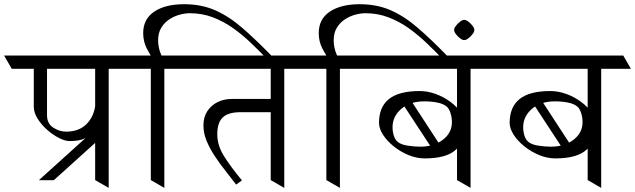

<svg xmlns="http://www.w3.org/2000/svg" viewBox="-62 -915 3092 935"><path d="M403.3 -412.6 404.8 -277.3Q381.8 -256.3 353.8 -242.2Q325.7 -228 277.3 -228Q254.9 -228 225.1 -243.2Q195.3 -258.3 167.2 -283.2Q139.2 -308.1 120.8 -337.6Q102.5 -367.2 102.5 -395.5V-622.6H167V-354Q167 -313.5 197 -293.7Q227.1 -273.9 259.8 -273.9Q323.7 -273.9 360.8 -312.3Q397.9 -350.6 403.3 -412.6ZM409.7 -644.5 446.8 -580.1H-4.9L-42 -644.5ZM574.7 -644.5 611.8 -580.1H168L130.9 -644.5ZM401.4 -38.1V-644.5H467.3V0ZM420.4 -302.2V-236.3L200.2 -37.6H127.4Z M845.7 -644.5 882.8 -580.1H564.9L527.8 -644.5ZM756.3 -589.8 693.4 -611.3Q670.9 -644 653.1 -678.2Q635.3 -712.4 635.3 -753.9Q635.3 -822.3 689.2 -858.4Q743.2 -894.5 834.5 -894.5Q918.5 -894.5 985.4 -865.2Q1052.2 -835.9 1116.9 -780Q1181.6 -724.1 1258.8 -645L1238.8 -627.4Q1201.7 -666 1160.6 -705.3Q1119.6 -744.6 1073.5 -777.6Q1027.3 -810.5 974.9 -830.6Q922.4 -850.6 861.8 -850.6Q839.8 -850.6 813.2 -843.5Q786.6 -836.4 762.7 -820.8Q738.8 -805.2 723.4 -780Q708 -754.9 708 -718.8Q708 -683.1 721.9 -650.6Q735.8 -618.2 756.3 -589.8ZM672.4 -38.1V-644.5H738.3V0Z M1239.7 -644.5 1276.9 -580.1H835.9L798.8 -644.5ZM1429.7 -644.5 1466.8 -580.1H1024.4L987.3 -644.5ZM1256.3 -38.1V-644.5H1322.3V0ZM1278.8 -433.1V-368.7H1109.4Q1050.3 -368.7 1023.2 -343.5Q996.1 -318.4 996.1 -260.7Q996.1 -207 1028.8 -154.8Q1061.5 -102.5 1116.2 -36.6L1087.9 -16.1Q1064 -47.9 1036.4 -82.5Q1008.8 -117.2 984.4 -154.1Q960 -190.9 944.3 -228.5Q928.7 -266.1 928.7 -303.7Q928.7 -345.2 947.8 -374Q966.8 -402.8 998 -418Q1029.3 -433.1 1065.9 -433.1Z M1700.7 -644.5 1737.8 -580.1H1419.9L1382.8 -644.5ZM1611.3 -589.8 1548.3 -611.3Q1525.9 -644 1508.1 -678.2Q1490.2 -712.4 1490.2 -753.9Q1490.2 -822.3 1544.2 -858.4Q1598.1 -894.5 1689.5 -894.5Q1773.4 -894.5 1840.3 -865.2Q1907.2 -835.9 1971.9 -780Q2036.6 -724.1 2113.8 -645L2093.8 -627.4Q2056.6 -666 2015.6 -705.3Q1974.6 -744.6 1928.5 -777.6Q1882.3 -810.5 1829.8 -830.6Q1777.3 -850.6 1716.8 -850.6Q1694.8 -850.6 1668.2 -843.5Q1641.6 -836.4 1617.7 -820.8Q1593.8 -805.2 1578.4 -780Q1563 -754.9 1563 -718.8Q1563 -683.1 1576.9 -650.6Q1590.8 -618.2 1611.3 -589.8ZM1527.3 -38.1V-644.5H1593.3V0Z M1783.7 -316.9Q1783.7 -394 1832.3 -432.9Q1880.9 -471.7 1981.9 -471.7Q2020 -471.7 2059.3 -457.5Q2098.6 -443.4 2131.6 -418.9Q2164.6 -394.5 2184.6 -364Q2204.6 -333.5 2204.6 -300.3Q2204.6 -229.5 2158.7 -186.5Q2112.8 -143.6 2006.3 -143.6Q1966.8 -143.6 1927.2 -159.9Q1887.7 -176.3 1855.2 -202.4Q1822.8 -228.5 1803.2 -258.8Q1783.7 -289.1 1783.7 -316.9ZM2003.9 -421.4Q1934.6 -421.4 1892.1 -384.8Q1849.6 -348.1 1849.6 -295.4Q1849.6 -274.9 1855.7 -254.6Q1861.8 -234.4 1876 -223.1Q1892.1 -210.4 1924.3 -205.6Q1956.5 -200.7 1984.4 -200.7Q2050.8 -200.7 2094.7 -234.4Q2138.7 -268.1 2138.7 -319.8Q2138.7 -343.8 2131.6 -365.2Q2124.5 -386.7 2113.3 -396Q2097.2 -409.7 2068.1 -415.5Q2039.1 -421.4 2003.9 -421.4ZM2041 -192.9 1903.3 -402.8 1941.9 -421.9 2079.1 -211.4ZM2080.1 -644.5 2117.2 -580.1H1690.9L1653.8 -644.5ZM2336.9 -644.5 2374 -580.1H1931.2L1894 -644.5ZM2163.6 -38.1V-644.5H2229.5V0Z M2149.4 -769Q2149.4 -777.8 2158.2 -789.3Q2167 -800.8 2178.5 -809.6Q2189.9 -818.4 2198.7 -818.4Q2207.5 -818.4 2219 -809.6Q2230.5 -800.8 2239.3 -789.3Q2248 -777.8 2248 -769Q2248 -760.3 2239.3 -748.8Q2230.5 -737.3 2219 -728.5Q2207.5 -719.7 2198.7 -719.7Q2189.9 -719.7 2178.5 -728.5Q2167 -737.3 2158.2 -748.8Q2149.4 -760.3 2149.4 -769Z M2419.9 -316.9Q2419.9 -394 2468.5 -432.9Q2517.1 -471.7 2618.2 -471.7Q2656.2 -471.7 2695.6 -457.5Q2734.9 -443.4 2767.8 -418.9Q2800.8 -394.5 2820.8 -364Q2840.8 -333.5 2840.8 -300.3Q2840.8 -229.5 2794.9 -186.5Q2749 -143.6 2642.6 -143.6Q2603 -143.6 2563.5 -159.9Q2523.9 -176.3 2491.5 -202.4Q2459 -228.5 2439.5 -258.8Q2419.9 -289.1 2419.9 -316.9ZM2640.1 -421.4Q2570.8 -421.4 2528.3 -384.8Q2485.8 -348.1 2485.8 -295.4Q2485.8 -274.9 2491.9 -254.6Q2498 -234.4 2512.2 -223.1Q2528.3 -210.4 2560.5 -205.6Q2592.8 -200.7 2620.6 -200.7Q2687 -200.7 2731 -234.4Q2774.9 -268.1 2774.9 -319.8Q2774.9 -343.8 2767.8 -365.2Q2760.7 -386.7 2749.5 -396Q2733.4 -409.7 2704.3 -415.5Q2675.3 -421.4 2640.1 -421.4ZM2677.2 -192.9 2539.6 -402.8 2578.1 -421.9 2715.3 -211.4ZM2716.3 -644.5 2753.4 -580.1H2327.1L2290 -644.5ZM2973.1 -644.5 3010.3 -580.1H2567.4L2530.3 -644.5ZM2799.8 -38.1V-644.5H2865.7V0Z"/></svg>

Font: Annapurna SIL
Style: Regular
Weight: 400
Designer: Peter Martin, Annie Olsen
Foundry: SIL International
Version: Version 2.000